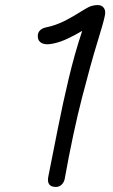

<svg xmlns="http://www.w3.org/2000/svg" viewBox="-20 -727 445 759"><path d="M236 -21Q234 -8 224.5 2Q215 12 201 12Q163 12 171 -29Q189 -119 208.5 -218Q228 -317 251.5 -416Q275 -515 305 -605Q248 -572 217 -562Q186 -552 167 -552Q148 -552 137.5 -562Q127 -572 130 -592Q135 -613 163 -619Q198 -626 232.5 -643Q267 -660 316 -691Q332 -701 344 -704Q356 -707 366 -707Q383 -707 391 -695Q399 -683 394 -663Q390 -641 364.5 -558.5Q339 -476 304 -340Q269 -204 236 -21Z"/></svg>

Font: Shantell Sans Normal
Style: Italic
Weight: 300
Italic angle: -11.31°
Designer: Stephen Nixon, Anya Danilova, Shantell Martin
Foundry: Arrow Type
Version: Version 1.008;[a672d596b]